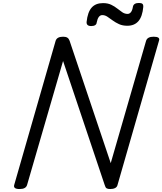

<svg xmlns="http://www.w3.org/2000/svg" viewBox="-20 -1263 1096 1297"><path d="M112 14Q68 14 76 -14L356 -988Q361 -1002 373.5 -1008.5Q386 -1015 407 -1015Q425 -1015 435 -1008.5Q445 -1002 450 -988L728 -161L967 -988Q972 -1002 984.5 -1008.5Q997 -1015 1018 -1015Q1064 -1015 1054 -988L774 -14Q771 0 758 7Q745 14 724 14Q708 14 700 9Q692 4 687 -14L406 -851L163 -14Q159 0 146.5 7Q134 14 112 14ZM596 -1087Q563 -1087 565 -1115Q572 -1181 599 -1211.5Q626 -1242 676 -1242Q708 -1242 731 -1231Q754 -1220 772 -1205.5Q790 -1191 806.5 -1180Q823 -1169 842 -1169Q855 -1169 864.5 -1181Q874 -1193 878 -1218Q883 -1243 919 -1243Q936 -1243 942.5 -1236.5Q949 -1230 948 -1217Q942 -1151 915 -1120Q888 -1089 840 -1089Q808 -1089 784 -1100Q760 -1111 741 -1125Q722 -1139 705.5 -1150Q689 -1161 671 -1161Q657 -1161 647.5 -1148.5Q638 -1136 633 -1110Q632 -1099 622.5 -1093Q613 -1087 596 -1087Z"/></svg>

Font: Playwrite TZ
Style: Regular
Weight: 400
Designer: Veronika Burian, José Scaglione
Foundry: TypeTogether
Version: Version 1.002